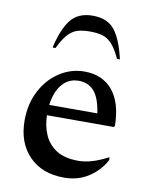

<svg xmlns="http://www.w3.org/2000/svg" viewBox="-82 -767 650 837"><g transform="rotate(10 243.5 -348.5)"><path d="M259 10Q161 10 104 -49Q47 -108 47 -206Q47 -280 77.5 -338Q108 -396 158.5 -428.5Q209 -461 268 -461Q348 -461 393 -406.5Q438 -352 439 -250L434 -245H139Q140 -199 156.5 -160Q173 -121 209.5 -97Q246 -73 308 -73Q365 -73 437 -111H440V-99Q416 -53 369 -21.5Q322 10 259 10ZM250 -417Q206 -417 177.5 -384Q149 -351 141 -291H354Q344 -359 318 -388Q292 -417 250 -417ZM112 -540Q131 -624 164 -665.5Q197 -707 261 -707Q327 -707 359 -665.5Q391 -624 410 -540H397Q377 -584 357 -604.5Q337 -625 314 -631Q291 -637 261 -637Q231 -637 208.5 -631Q186 -625 166 -604.5Q146 -584 125 -540Z"/></g></svg>

Font: Spectral Medium
Style: Regular
Weight: 500
Designer: Jean-Baptiste Levee
Foundry: Production Type
Version: Version 2.001